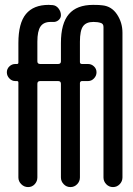

<svg xmlns="http://www.w3.org/2000/svg" viewBox="-20 -760 540 780"><path d="M42 -430.7Q28.3 -430.7 18.1 -441.4Q7.8 -452.1 7.8 -466.3Q7.8 -480.5 18.1 -490.2Q28.3 -500 42 -500H48.8Q54.7 -500 54.7 -505.9V-585Q54.7 -666 85.4 -703.1Q116.2 -740.2 177.7 -740.2Q179.7 -740.2 185.1 -739.7Q190.4 -739.3 193.4 -739.3Q208 -738.3 217.8 -725.6Q227.5 -712.9 227.5 -698.2Q227.5 -686.5 217.8 -678.2Q208 -669.9 195.3 -670.9H185.5Q157.2 -670.9 144.5 -652.3Q131.8 -633.8 131.8 -590.8V-510.7Q131.8 -500 143.6 -500H215.8Q227.5 -500 227.5 -510.7V-585Q227.5 -665 259.8 -702.6Q292 -740.2 358.4 -740.2Q384.8 -740.2 396.5 -738.3Q433.6 -734.4 455.6 -701.2Q477.5 -668 477.5 -627V-39.1Q477.5 -23.4 466.3 -11.7Q455.1 0 439 0Q422.9 0 411.6 -11.7Q400.4 -23.4 400.4 -39.1V-650.4Q400.4 -664.1 388.7 -667Q377 -670.9 359.4 -670.9Q330.1 -670.9 317.4 -653.3Q304.7 -635.7 304.7 -590.8V-507.8Q304.7 -500 313.5 -500H337.9Q351.6 -500 361.8 -490.2Q372.1 -480.5 372.1 -466.3Q372.1 -452.1 361.8 -441.4Q351.6 -430.7 337.9 -430.7H313.5Q305.7 -430.7 304.7 -422.9V-39.1Q304.7 -23.4 293.5 -11.7Q282.2 0 266.1 0Q250 0 238.8 -11.7Q227.5 -23.4 227.5 -39.1V-419.9Q227.5 -430.7 215.8 -430.7H143.6Q131.8 -430.7 131.8 -419.9V-39.1Q131.8 -23.4 121.1 -11.7Q110.4 0 94.2 0Q78.1 0 66.4 -11.7Q54.7 -23.4 54.7 -39.1V-424.8Q54.7 -430.7 48.8 -430.7Z"/></svg>

Font: Rounded-X Mgen+ 1m regular
Style: Regular
Weight: 400
Designer: [Source Han Sans]
Ryoko NISHIZUKA  (kana & ideographs); Paul D. Hunt (Latin, Greek & Cyrillic); Wenlong ZHANG  (bopomofo
Version: Version 1.059.20150602